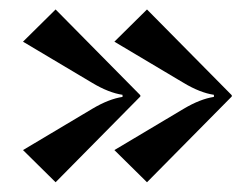

<svg xmlns="http://www.w3.org/2000/svg" viewBox="-20 -429 525 404"><path d="M275.3 -226 97 -45.5 28.4 -113.2 174.4 -200.2Q208.9 -220.7 237.8 -225.1V-229.5Q208.9 -233.8 174.4 -254.4L28.4 -341.3L97 -409.1L275.3 -228.6ZM467.7 -226 289.3 -45.5 220.7 -113.2 366.7 -200.2Q401.2 -220.7 430.1 -225.1V-229.5Q401.2 -233.8 366.7 -254.4L220.7 -341.3L289.3 -409.1L467.7 -228.6Z"/></svg>

Font: Wabroye
Style: Medium
Weight: 500
Designer: gluk
Foundry: gluk
Version: Version 0.14